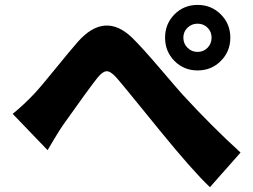

<svg xmlns="http://www.w3.org/2000/svg" viewBox="-20 -780 1040 790"><path d="M751.5 -666Q734.4 -649.4 734.4 -625Q734.4 -600.6 751.5 -583.5Q768.6 -566.4 793 -566.4Q817.4 -566.4 834 -583.5Q850.6 -600.6 850.6 -625Q850.6 -649.4 834 -666Q817.4 -682.6 793 -682.6Q768.6 -682.6 751.5 -666ZM697.8 -529.3Q659.2 -568.4 659.2 -625Q659.2 -681.6 697.8 -720.7Q736.3 -759.8 793 -759.8Q849.6 -759.8 888.7 -720.7Q927.7 -681.6 927.7 -625Q927.7 -568.4 888.7 -529.3Q849.6 -490.2 793 -490.2Q736.3 -490.2 697.8 -529.3ZM175.8 -162.1 32.2 -311.5Q79.1 -349.6 122.1 -395.5Q144.5 -418.9 207.5 -496.6Q270.5 -574.2 299.8 -607.4Q410.2 -732.4 522.5 -626Q564.5 -585 641.1 -495.1Q717.8 -405.3 730.5 -391.6Q850.6 -260.7 969.7 -152.3L843.8 -9.8Q773.4 -76.2 636.7 -244.1Q616.2 -269.5 577.1 -317.4Q538.1 -365.2 507.8 -402.3Q477.5 -439.5 457 -462.9Q433.6 -488.3 417.5 -486.8Q401.4 -485.4 380.9 -460Q341.8 -410.2 242.2 -269.5Q227.5 -249 203.6 -209Q179.7 -168.9 175.8 -162.1Z"/></svg>

Font: GenEi Gothic M Heavy
Style: Regular
Weight: 800
Designer: o_tamon (Modified); [Source Han Sans]
Ryoko NISHIZUKA  (kana & ideographs); Paul D. Hunt (Latin, Greek & Cyrillic); Wenl
Version: Version 1.1a;Original Version 1.004